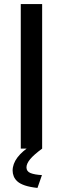

<svg xmlns="http://www.w3.org/2000/svg" viewBox="-20 -730 309 943"><path d="M82 0V-710H187V0ZM42 108Q42 75 65.5 43.5Q89 12 138 -19H168L187 0Q146 30 128 52Q110 74 110 92Q110 112 130 120Q150 128 186 130L164 193Q127 189 103 181Q79 173 66 161.5Q53 150 47.5 136Q42 122 42 108Z"/></svg>

Font: Rising Sun Medium
Style: Regular
Weight: 500
Designer: Matt McInerney, Pablo Impallari, Rodrigo Fuenzalida (Raleway font), Stephen Hutchings (Greek), Cristiano Sobral (main ch
Foundry: The Rising Sun Project Authors
Version: Version 4.327; ttfautohint (v1.8.4.7-5d5b-dirty)